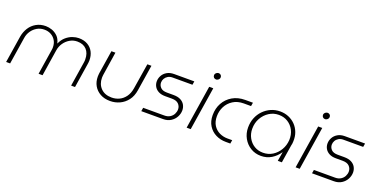

<svg xmlns="http://www.w3.org/2000/svg" viewBox="-21 -1399 4176 2124"><g transform="rotate(20 2067.0 -337.5)"><path d="M40 0 90 -318Q100 -375 129.5 -421.5Q159 -468 207.5 -495.5Q256 -523 319 -523Q354 -523 391.5 -510Q429 -497 459.5 -467.5Q490 -438 502 -386H503Q526 -437 561.5 -467Q597 -497 635.5 -510Q674 -523 708 -523Q769 -523 812 -498Q855 -473 877.5 -430Q900 -387 900 -332Q900 -320 898.5 -307.5Q897 -295 895 -282L851 0H805L850 -287Q852 -297 852.5 -306.5Q853 -316 853 -325Q853 -398 814 -440Q775 -482 704 -482Q657 -482 617 -458.5Q577 -435 550.5 -396Q524 -357 517 -310L469 0H422L468 -295Q470 -304 470.5 -312.5Q471 -321 471 -329Q471 -374 451 -408Q431 -442 396.5 -461.5Q362 -481 317 -481Q270 -481 232 -459Q194 -437 169 -400.5Q144 -364 137 -319L87 0Z M1565 -510 1517 -205Q1506 -133 1469 -84.5Q1432 -36 1379 -11.5Q1326 13 1267 13Q1199 13 1150 -14.5Q1101 -42 1074.5 -88.5Q1048 -135 1048 -195Q1048 -205 1049 -216Q1050 -227 1051 -237L1094 -510H1141L1099 -236Q1098 -227 1097 -217.5Q1096 -208 1096 -199Q1096 -124 1142.5 -76.5Q1189 -29 1270 -29Q1316 -29 1357.5 -48Q1399 -67 1429 -107.5Q1459 -148 1469 -210L1517 -510Z M1631 0 1638 -42H1887Q1926 -42 1953 -59Q1980 -76 1993.5 -102.5Q2007 -129 2007 -157Q2007 -193 1981.5 -219.5Q1956 -246 1902 -246H1822Q1775 -246 1743 -263Q1711 -280 1695 -308Q1679 -336 1679 -369Q1679 -404 1696.5 -436.5Q1714 -469 1748.5 -489.5Q1783 -510 1832 -510H2070L2063 -468H1830Q1798 -468 1775 -454Q1752 -440 1740 -418.5Q1728 -397 1728 -373Q1728 -340 1752 -315Q1776 -290 1828 -290H1905Q1957 -290 1990 -272.5Q2023 -255 2039 -226Q2055 -197 2055 -163Q2055 -123 2035 -85.5Q2015 -48 1977.5 -24Q1940 0 1887 0Z M2165 0 2245 -510H2293L2213 0ZM2288 -612Q2272 -612 2261.5 -622.5Q2251 -633 2251 -649Q2251 -659 2256.5 -667.5Q2262 -676 2272 -682Q2282 -688 2293 -688Q2308 -688 2318.5 -678Q2329 -668 2329 -653Q2329 -640 2322.5 -631Q2316 -622 2306.5 -617Q2297 -612 2288 -612Z M2625 0Q2561 0 2507 -27Q2453 -54 2420.5 -105.5Q2388 -157 2388 -230Q2388 -309 2422.5 -372Q2457 -435 2520.5 -472.5Q2584 -510 2670 -510H2760L2753 -468H2668Q2594 -468 2542 -434.5Q2490 -401 2463 -348Q2436 -295 2436 -234Q2436 -170 2463.5 -127Q2491 -84 2535.5 -63Q2580 -42 2629 -42H2686L2679 0Z M3042 13Q2974 13 2920 -20Q2866 -53 2834.5 -109.5Q2803 -166 2803 -235Q2803 -297 2824 -349Q2845 -401 2883 -440Q2921 -479 2970.5 -501Q3020 -523 3078 -523Q3131 -523 3177 -504Q3223 -485 3257.5 -450Q3292 -415 3310.5 -366.5Q3329 -318 3326 -259Q3326 -246 3324 -233.5Q3322 -221 3319 -209L3286 0H3238L3256 -108H3255Q3219 -53 3164.5 -20Q3110 13 3042 13ZM3052 -28Q3114 -28 3163.5 -59Q3213 -90 3244 -142.5Q3275 -195 3279 -259Q3282 -323 3256 -373.5Q3230 -424 3183.5 -453Q3137 -482 3077 -482Q3015 -482 2964 -449.5Q2913 -417 2882 -362Q2851 -307 2851 -238Q2851 -179 2877.5 -131Q2904 -83 2949 -55.5Q2994 -28 3052 -28Z M3448 0 3528 -510H3576L3496 0ZM3571 -612Q3555 -612 3544.5 -622.5Q3534 -633 3534 -649Q3534 -659 3539.5 -667.5Q3545 -676 3555 -682Q3565 -688 3576 -688Q3591 -688 3601.5 -678Q3612 -668 3612 -653Q3612 -640 3605.5 -631Q3599 -622 3589.5 -617Q3580 -612 3571 -612Z M3641 0 3648 -42H3897Q3936 -42 3963 -59Q3990 -76 4003.5 -102.5Q4017 -129 4017 -157Q4017 -193 3991.5 -219.5Q3966 -246 3912 -246H3832Q3785 -246 3753 -263Q3721 -280 3705 -308Q3689 -336 3689 -369Q3689 -404 3706.5 -436.5Q3724 -469 3758.5 -489.5Q3793 -510 3842 -510H4080L4073 -468H3840Q3808 -468 3785 -454Q3762 -440 3750 -418.5Q3738 -397 3738 -373Q3738 -340 3762 -315Q3786 -290 3838 -290H3915Q3967 -290 4000 -272.5Q4033 -255 4049 -226Q4065 -197 4065 -163Q4065 -123 4045 -85.5Q4025 -48 3987.5 -24Q3950 0 3897 0Z"/></g></svg>

Font: MuseoModerno Thin ExtraLight
Style: Italic
Weight: 250
Italic angle: -9°
Version: Version 1.003